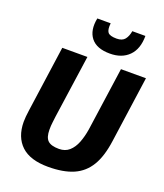

<svg xmlns="http://www.w3.org/2000/svg" viewBox="-177 -1118 1058 1242"><g transform="rotate(20 351.5 -497.5)"><path d="M303 8Q179.5 8 118.2 -49.5Q57 -107 56 -211Q56 -228.5 57.8 -248.8Q59.5 -269 63 -292L127 -747H300L238 -313Q236 -293.5 233 -271.2Q230 -249 230 -222Q230 -168 253 -146.5Q276 -125 330 -125Q372.5 -125 400.5 -150Q428.5 -175 444.8 -217Q461 -259 469 -310L531 -747H703L639 -292Q624 -182.5 585 -118Q545.5 -52 476.8 -22Q408 8 303 8ZM428 -817Q336.5 -817 297.2 -867.2Q258 -917.5 275 -1003H367Q362 -958 375.8 -940.5Q389.5 -923 436 -923Q475 -923 492.5 -945Q510 -967 516 -1003H606Q606 -913 558.2 -865Q510.5 -817 428 -817Z"/></g></svg>

Font: Merriweather Sans ExtraBold
Style: Italic
Weight: 800
Italic angle: -7.5°
Designer: Eben Sorkin
Foundry: Eben Sorkin
Version: Version 2.001; ttfautohint (v1.8.3)